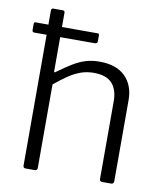

<svg xmlns="http://www.w3.org/2000/svg" viewBox="-83 -810 747 878"><g transform="rotate(10 290.5 -371.0)"><path d="M320 -630Q320 -619 306 -619H27Q21 -619 19 -622Q17 -625 17 -630V-657Q17 -666 24 -666H313Q320 -666 320 -658ZM95 0Q84 0 84 -12V-731Q84 -742 93 -742H137Q147 -742 147 -732V-462Q147 -457 149 -456Q151 -455 155 -459Q192 -486 221.5 -504Q251 -522 280 -531Q309 -540 344 -540Q423 -540 464 -499Q505 -458 505 -390V-13Q505 0 492 0H450Q445 0 442 -3Q439 -6 439 -12V-373Q439 -426 412.5 -455.5Q386 -485 327 -485Q296 -485 268.5 -475.5Q241 -466 213 -447.5Q185 -429 150 -400V-12Q150 0 137 0H95Z"/></g></svg>

Font: Libre Franklin Thin Light
Style: Regular
Weight: 300
Version: Version 3.000